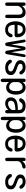

<svg xmlns="http://www.w3.org/2000/svg" viewBox="2154 -2726 693 5040"><g transform="rotate(90 2500.0 -206.5)"><path d="M88.9 2.9Q64.5 2.9 54.7 -12.7Q44.9 -28.3 44.9 -50.8V-483.4Q44.9 -505.9 54.7 -519.5Q64.5 -533.2 88.9 -533.2Q117.2 -533.2 126 -517.6Q134.8 -502 134.3 -480Q133.8 -458 133.8 -438.5Q165 -480.5 206.5 -506.8Q248 -533.2 301.8 -533.2Q384.8 -533.2 419.9 -483.9Q455.1 -434.6 455.1 -357.4V-50.8Q455.1 -27.3 445.3 -12.2Q435.5 2.9 410.2 2.9Q385.7 2.9 376 -12.7Q366.2 -28.3 366.2 -50.8V-341.8Q366.2 -371.1 359.4 -396.5Q352.5 -421.9 335 -438Q317.4 -454.1 283.2 -454.1Q220.7 -454.1 177.7 -406.2Q161.1 -387.7 147.5 -364.7Q133.8 -341.8 133.8 -315.4V-50.8Q133.8 -27.3 124 -12.2Q114.3 2.9 88.9 2.9Z M760.7 3.9Q682.6 3.9 633.8 -34.2Q585 -72.3 562.5 -133.8Q540 -195.3 540 -264.6Q540 -315.4 551.3 -363.3Q562.5 -411.1 587.4 -449.7Q612.3 -488.3 652.8 -510.7Q693.4 -533.2 751 -533.2Q820.3 -533.2 866.7 -503.9Q913.1 -474.6 936.5 -423.3Q960 -372.1 960 -305.7Q960 -244.1 896.5 -244.1H630.9Q630.9 -200.2 640.6 -160.6Q650.4 -121.1 678.2 -96.2Q706.1 -71.3 757.8 -71.3Q796.9 -71.3 817.9 -83.5Q838.9 -95.7 849.1 -113.3Q859.4 -130.9 866.7 -148.4Q874 -166 884.3 -178.2Q894.5 -190.4 916 -190.4Q935.5 -190.4 947.3 -180.7Q959 -170.9 959 -150.4Q959 -120.1 942.9 -94.2Q926.8 -68.4 905.3 -47.9Q876 -20.5 838.4 -8.3Q800.8 3.9 760.7 3.9ZM633.8 -321.3H855.5Q867.2 -321.3 867.2 -332Q867.2 -384.8 836.9 -421.4Q806.6 -458 752 -458Q710.9 -458 686 -439Q661.1 -419.9 649.4 -388.7Q637.7 -357.4 633.8 -321.3Z M1141.6 2.9Q1119.1 2.9 1108.9 -11.2Q1098.6 -25.4 1094.7 -45.9L1020.5 -483.4Q1019.5 -487.3 1019.5 -491.2Q1019.5 -495.1 1019.5 -499Q1019.5 -533.2 1055.7 -533.2Q1073.2 -533.2 1081.5 -522.5Q1089.8 -511.7 1092.8 -495.1L1148.4 -155.3L1199.2 -480.5Q1203.1 -502.9 1214.4 -518.1Q1225.6 -533.2 1250 -533.2Q1275.4 -533.2 1286.1 -518.1Q1296.9 -502.9 1300.8 -480.5L1350.6 -155.3L1406.2 -494.1Q1409.2 -510.7 1417 -522Q1424.8 -533.2 1443.4 -533.2Q1479.5 -533.2 1479.5 -498Q1479.5 -495.1 1479.5 -490.7Q1479.5 -486.3 1478.5 -483.4L1404.3 -44.9Q1400.4 -24.4 1390.1 -10.7Q1379.9 2.9 1357.4 2.9Q1335.9 2.9 1324.7 -11.2Q1313.5 -25.4 1310.5 -44.9L1250 -418.9L1189.5 -45.9Q1185.5 -25.4 1174.8 -11.2Q1164.1 2.9 1141.6 2.9Z M1758.8 2.9Q1718.8 2.9 1678.2 -6.3Q1637.7 -15.6 1604.5 -41Q1583 -57.6 1565.9 -80.6Q1548.8 -103.5 1548.8 -132.8Q1548.8 -154.3 1561 -163.1Q1573.2 -171.9 1592.8 -171.9Q1613.3 -171.9 1626 -157.2Q1638.7 -142.6 1652.8 -123Q1667 -103.5 1690.9 -88.9Q1714.8 -74.2 1756.8 -74.2Q1781.2 -74.2 1803.7 -79.6Q1826.2 -85 1841.3 -100.6Q1856.4 -116.2 1856.4 -144.5Q1856.4 -170.9 1835 -188.5Q1813.5 -206.1 1779.8 -219.7Q1746.1 -233.4 1708 -247.1Q1669.9 -260.7 1636.2 -278.8Q1602.5 -296.9 1581.1 -324.2Q1559.6 -351.6 1559.6 -391.6Q1559.6 -441.4 1587.4 -472.7Q1615.2 -503.9 1657.7 -518.6Q1700.2 -533.2 1743.2 -533.2Q1780.3 -533.2 1816.4 -523.9Q1852.5 -514.6 1881.8 -491.2Q1901.4 -475.6 1918 -454.6Q1934.6 -433.6 1934.6 -408.2Q1934.6 -387.7 1922.9 -378.9Q1911.1 -370.1 1891.6 -370.1Q1870.1 -370.1 1857.9 -383.3Q1845.7 -396.5 1834 -413.1Q1822.3 -429.7 1802.2 -442.9Q1782.2 -456.1 1744.1 -456.1Q1722.7 -456.1 1702.1 -451.2Q1681.6 -446.3 1668 -432.6Q1654.3 -418.9 1654.3 -392.6Q1654.3 -367.2 1675.8 -350.6Q1697.3 -334 1731 -321.3Q1764.6 -308.6 1802.7 -295.4Q1840.8 -282.2 1874.5 -264.2Q1908.2 -246.1 1929.7 -217.8Q1951.2 -189.5 1951.2 -145.5Q1951.2 -90.8 1922.9 -58.1Q1894.5 -25.4 1850.6 -11.2Q1806.6 2.9 1758.8 2.9Z M2089.8 120.1Q2065.4 120.1 2055.7 104Q2045.9 87.9 2045.9 65.4V-488.3Q2045.9 -533.2 2090.8 -533.2Q2117.2 -533.2 2126 -521.5Q2134.8 -509.8 2134.8 -491.7Q2134.8 -473.6 2134.8 -454.1Q2160.2 -491.2 2194.8 -512.2Q2229.5 -533.2 2274.4 -533.2Q2326.2 -533.2 2362.3 -511.2Q2398.4 -489.3 2421.4 -452.1Q2444.3 -415 2454.6 -370.6Q2464.8 -326.2 2464.8 -282.2Q2464.8 -236.3 2455.6 -190.4Q2446.3 -144.5 2424.8 -106Q2403.3 -67.4 2366.7 -44.4Q2330.1 -21.5 2275.4 -21.5Q2230.5 -21.5 2195.3 -41.5Q2160.2 -61.5 2134.8 -97.7V65.4Q2134.8 87.9 2125 104Q2115.2 120.1 2089.8 120.1ZM2262.7 -100.6Q2298.8 -100.6 2320.8 -117.7Q2342.8 -134.8 2354 -162.1Q2365.2 -189.5 2369.1 -220.7Q2373 -252 2373 -280.3Q2373 -309.6 2369.1 -339.8Q2365.2 -370.1 2353.5 -396Q2341.8 -421.9 2319.3 -438Q2296.9 -454.1 2260.7 -454.1Q2228.5 -454.1 2199.7 -435.1Q2170.9 -416 2152.8 -385.7Q2134.8 -355.5 2134.8 -323.2V-225.6Q2134.8 -192.4 2153.3 -164.1Q2171.9 -135.7 2201.2 -118.2Q2230.5 -100.6 2262.7 -100.6Z M2699.2 2.9Q2630.9 2.9 2583.5 -34.2Q2536.1 -71.3 2536.1 -143.6Q2536.1 -197.3 2557.6 -231.9Q2579.1 -266.6 2615.2 -286.1Q2651.4 -305.7 2694.8 -314.9Q2738.3 -324.2 2783.7 -326.7Q2829.1 -329.1 2868.2 -330.1Q2868.2 -371.1 2861.3 -398.4Q2854.5 -425.8 2832 -439.9Q2809.6 -454.1 2762.7 -454.1Q2723.6 -454.1 2703.1 -440.4Q2682.6 -426.8 2670.4 -408.7Q2658.2 -390.6 2645 -377Q2631.8 -363.3 2607.4 -363.3Q2587.9 -363.3 2574.7 -372.6Q2561.5 -381.8 2561.5 -403.3Q2561.5 -419.9 2569.3 -435.1Q2577.1 -450.2 2586.9 -462.9Q2618.2 -502.9 2663.1 -518.1Q2708 -533.2 2756.8 -533.2Q2814.5 -533.2 2858.9 -516.1Q2903.3 -499 2929.2 -461.4Q2955.1 -423.8 2955.1 -361.3V-41Q2955.1 2.9 2911.1 2.9Q2885.7 2.9 2877 -9.8Q2868.2 -22.5 2868.2 -41Q2868.2 -59.6 2868.2 -78.1Q2835 -42 2792.5 -19.5Q2750 2.9 2699.2 2.9ZM2705.1 -72.3Q2736.3 -72.3 2765.1 -83.5Q2793.9 -94.7 2817.4 -114.3Q2831.1 -126 2849.6 -147Q2868.2 -168 2868.2 -188.5V-263.7Q2843.8 -262.7 2812.5 -261.2Q2781.2 -259.8 2748.5 -254.4Q2715.8 -249 2687.5 -236.8Q2659.2 -224.6 2642.1 -202.6Q2625 -180.7 2625 -146.5Q2625 -107.4 2646 -89.8Q2667 -72.3 2705.1 -72.3Z M3089.8 120.1Q3065.4 120.1 3055.7 104Q3045.9 87.9 3045.9 65.4V-488.3Q3045.9 -533.2 3090.8 -533.2Q3117.2 -533.2 3126 -521.5Q3134.8 -509.8 3134.8 -491.7Q3134.8 -473.6 3134.8 -454.1Q3160.2 -491.2 3194.8 -512.2Q3229.5 -533.2 3274.4 -533.2Q3326.2 -533.2 3362.3 -511.2Q3398.4 -489.3 3421.4 -452.1Q3444.3 -415 3454.6 -370.6Q3464.8 -326.2 3464.8 -282.2Q3464.8 -236.3 3455.6 -190.4Q3446.3 -144.5 3424.8 -106Q3403.3 -67.4 3366.7 -44.4Q3330.1 -21.5 3275.4 -21.5Q3230.5 -21.5 3195.3 -41.5Q3160.2 -61.5 3134.8 -97.7V65.4Q3134.8 87.9 3125 104Q3115.2 120.1 3089.8 120.1ZM3262.7 -100.6Q3298.8 -100.6 3320.8 -117.7Q3342.8 -134.8 3354 -162.1Q3365.2 -189.5 3369.1 -220.7Q3373 -252 3373 -280.3Q3373 -309.6 3369.1 -339.8Q3365.2 -370.1 3353.5 -396Q3341.8 -421.9 3319.3 -438Q3296.9 -454.1 3260.7 -454.1Q3228.5 -454.1 3199.7 -435.1Q3170.9 -416 3152.8 -385.7Q3134.8 -355.5 3134.8 -323.2V-225.6Q3134.8 -192.4 3153.3 -164.1Q3171.9 -135.7 3201.2 -118.2Q3230.5 -100.6 3262.7 -100.6Z M3760.7 3.9Q3682.6 3.9 3633.8 -34.2Q3585 -72.3 3562.5 -133.8Q3540 -195.3 3540 -264.6Q3540 -315.4 3551.3 -363.3Q3562.5 -411.1 3587.4 -449.7Q3612.3 -488.3 3652.8 -510.7Q3693.4 -533.2 3751 -533.2Q3820.3 -533.2 3866.7 -503.9Q3913.1 -474.6 3936.5 -423.3Q3960 -372.1 3960 -305.7Q3960 -244.1 3896.5 -244.1H3630.9Q3630.9 -200.2 3640.6 -160.6Q3650.4 -121.1 3678.2 -96.2Q3706.1 -71.3 3757.8 -71.3Q3796.9 -71.3 3817.9 -83.5Q3838.9 -95.7 3849.1 -113.3Q3859.4 -130.9 3866.7 -148.4Q3874 -166 3884.3 -178.2Q3894.5 -190.4 3916 -190.4Q3935.5 -190.4 3947.3 -180.7Q3959 -170.9 3959 -150.4Q3959 -120.1 3942.9 -94.2Q3926.8 -68.4 3905.3 -47.9Q3876 -20.5 3838.4 -8.3Q3800.8 3.9 3760.7 3.9ZM3633.8 -321.3H3855.5Q3867.2 -321.3 3867.2 -332Q3867.2 -384.8 3836.9 -421.4Q3806.6 -458 3752 -458Q3710.9 -458 3686 -439Q3661.1 -419.9 3649.4 -388.7Q3637.7 -357.4 3633.8 -321.3Z M4165 2.9Q4140.6 2.9 4130.9 -12.7Q4121.1 -28.3 4121.1 -50.8V-479.5Q4121.1 -502.9 4130.9 -518.1Q4140.6 -533.2 4166 -533.2Q4192.4 -533.2 4201.2 -518.6Q4210 -503.9 4210 -483.9Q4210 -463.9 4210 -445.3Q4238.3 -481.4 4274.9 -507.3Q4311.5 -533.2 4359.4 -533.2Q4380.9 -533.2 4393.1 -523.4Q4405.3 -513.7 4405.3 -491.2Q4405.3 -464.8 4386.2 -455.1Q4367.2 -445.3 4344.7 -442.4Q4315.4 -438.5 4284.2 -422.9Q4252.9 -407.2 4231.4 -382.3Q4210 -357.4 4210 -323.2V-50.8Q4210 -27.3 4200.2 -12.2Q4190.4 2.9 4165 2.9Z M4758.8 2.9Q4718.8 2.9 4678.2 -6.3Q4637.7 -15.6 4604.5 -41Q4583 -57.6 4565.9 -80.6Q4548.8 -103.5 4548.8 -132.8Q4548.8 -154.3 4561 -163.1Q4573.2 -171.9 4592.8 -171.9Q4613.3 -171.9 4626 -157.2Q4638.7 -142.6 4652.8 -123Q4667 -103.5 4690.9 -88.9Q4714.8 -74.2 4756.8 -74.2Q4781.2 -74.2 4803.7 -79.6Q4826.2 -85 4841.3 -100.6Q4856.4 -116.2 4856.4 -144.5Q4856.4 -170.9 4835 -188.5Q4813.5 -206.1 4779.8 -219.7Q4746.1 -233.4 4708 -247.1Q4669.9 -260.7 4636.2 -278.8Q4602.5 -296.9 4581.1 -324.2Q4559.6 -351.6 4559.6 -391.6Q4559.6 -441.4 4587.4 -472.7Q4615.2 -503.9 4657.7 -518.6Q4700.2 -533.2 4743.2 -533.2Q4780.3 -533.2 4816.4 -523.9Q4852.5 -514.6 4881.8 -491.2Q4901.4 -475.6 4918 -454.6Q4934.6 -433.6 4934.6 -408.2Q4934.6 -387.7 4922.9 -378.9Q4911.1 -370.1 4891.6 -370.1Q4870.1 -370.1 4857.9 -383.3Q4845.7 -396.5 4834 -413.1Q4822.3 -429.7 4802.2 -442.9Q4782.2 -456.1 4744.1 -456.1Q4722.7 -456.1 4702.1 -451.2Q4681.6 -446.3 4668 -432.6Q4654.3 -418.9 4654.3 -392.6Q4654.3 -367.2 4675.8 -350.6Q4697.3 -334 4731 -321.3Q4764.6 -308.6 4802.7 -295.4Q4840.8 -282.2 4874.5 -264.2Q4908.2 -246.1 4929.7 -217.8Q4951.2 -189.5 4951.2 -145.5Q4951.2 -90.8 4922.9 -58.1Q4894.5 -25.4 4850.6 -11.2Q4806.6 2.9 4758.8 2.9Z"/></g></svg>

Font: Kosugi Maru
Style: Regular
Weight: 400
Designer: MOTOYA
Version: Version 4.002